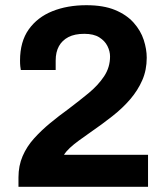

<svg xmlns="http://www.w3.org/2000/svg" viewBox="-20 -718 636 738"><path d="M51 0V-36Q51 -81 67 -118Q83 -155 111 -186Q139 -217 173 -245Q207 -273 243 -299Q284 -330 320.5 -360Q357 -390 380 -424.5Q403 -459 403 -501Q403 -521 393 -541Q383 -561 361.5 -574.5Q340 -588 304 -588Q267 -588 243 -575.5Q219 -563 206.5 -540.5Q194 -518 194 -485V-449H60Q59 -454 58 -463Q57 -472 57 -485Q57 -558 90.5 -605Q124 -652 181.5 -675Q239 -698 312 -698Q378 -698 422.5 -679.5Q467 -661 494 -630.5Q521 -600 532.5 -564.5Q544 -529 544 -496Q544 -449 527 -410Q510 -371 481 -337Q452 -303 412 -271.5Q372 -240 327 -209Q304 -193 283.5 -178Q263 -163 248.5 -149.5Q234 -136 226 -123H549V0Z"/></svg>

Font: Archivo SemiBold
Style: Bold
Weight: 700
Version: Version 2.001